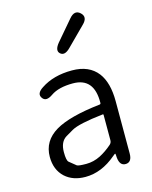

<svg xmlns="http://www.w3.org/2000/svg" viewBox="-126 -928 811 1023"><g transform="rotate(-15 279.5 -416.5)"><path d="M217 13Q148 13 105 -26Q60 -68 60 -139Q60 -227 141 -275Q219 -321 389 -340Q395 -341 395 -348Q397 -486 280 -486Q201 -486 158 -456Q118 -428 100 -455Q81 -482 122 -508Q191 -554 293 -554Q387 -554 434 -493Q476 -438 476 -335V-47Q476 0 443 2Q409 4 404 -43L403 -60Q402 -66 400.5 -66Q399 -66 387 -56Q306 13 217 13ZM239 -53Q279 -53 317 -72Q352 -90 385 -119Q395 -128 395 -142V-281Q395 -286 390 -285Q256 -270 216 -247Q195 -235 175 -223Q139 -201 139 -144Q139 -98 150 -89Q168 -74 187 -59Q195 -53 239 -53ZM310 -672Q277 -639 255 -659Q234 -678 264 -715L357 -824Q389 -862 418 -835Q447 -808 412 -774Z"/></g></svg>

Font: Resource Han Rounded JP Normal
Style: Regular
Weight: 350
Designer: Cyano Hao (round all glyphs); Ryoko NISHIZUKA 西塚涼子 (kana, bopomofo & ideographs); Paul D. Hunt (Latin, Greek & Cyrillic)
Foundry: Cyano Hao
Version: 0.990